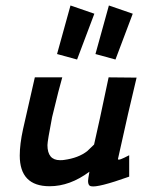

<svg xmlns="http://www.w3.org/2000/svg" viewBox="-20 -670 534 700"><path d="M377 -650 464 -620 401 -453 328 -473ZM237 -650 324 -620 261 -453 188 -473ZM376 -388 478 -387Q450 -272 410 -90Q410 -88 413 -88Q419 -88 433 -95L451 -104V-26Q336 15 312 9Q301 7 301 -10Q301 -16 306 -44Q235 9 161 9Q52 9 52 -103Q52 -144 64 -199Q69 -220 107 -388H207Q197 -355 170 -243Q153 -155 153 -141Q153 -86 199 -86Q209 -86 214 -87Q266 -94 298 -119Q314 -135 323 -143Q340 -216 376 -388Z"/></svg>

Font: GFS Neohellenic Rg
Style: Bold Italic
Weight: 700
Italic angle: -12°
Designer: Designed by Takis Katsoulidis and George D. Matthiopoulos.
Foundry: Designed by Takis Katsoulidis and George D. Matthiopoulos.
Version: Version 1.0